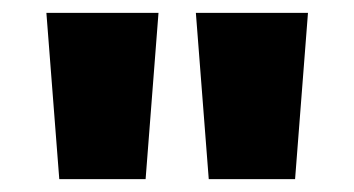

<svg xmlns="http://www.w3.org/2000/svg" viewBox="-20 -734 549 298"><path d="M226 -714H52L72 -456H206ZM458 -714H284L304 -456H438Z"/></svg>

Font: Noto Sans Thai SemCond Blk
Style: Regular
Weight: 900
Width: 4
Designer: Monotype Design Team
Foundry: Monotype Imaging Inc.
Version: Version 2.002